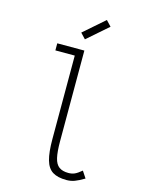

<svg xmlns="http://www.w3.org/2000/svg" viewBox="-148 -1106 897 1205"><g transform="rotate(15 300.0 -504.0)"><path d="M406 14Q349 14 316 -6.5Q283 -27 269 -76.5Q255 -126 255 -211V-754H129V-800H305V-211Q305 -143 314 -104Q323 -65 345.5 -48.5Q368 -32 406 -32Q429 -32 447 -40Q465 -48 491 -70L520 -26Q483 -4 458.5 5Q434 14 406 14ZM290 -869 257 -904 392 -1022 425 -987Z"/></g></svg>

Font: Victor Mono Thin
Style: Regular
Weight: 100
Monospace: yes
Designer: Rune Bjørnerås
Version: Version 1.561;gftools[0.9.30]